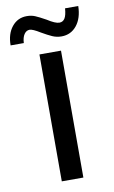

<svg xmlns="http://www.w3.org/2000/svg" viewBox="-98 -702 441 745"><g transform="rotate(-10 122.5 -329.5)"><path d="M0 0ZM84 -500H169V0H84ZM61 -655Q79 -655 93.5 -649Q108 -643 135 -628Q166 -608 182 -608Q196 -608 203.5 -620Q211 -632 213 -659H265Q264 -611 241 -582.5Q218 -554 181 -554Q162 -554 145 -561.5Q128 -569 104 -583Q75 -601 63 -601Q50 -601 41.5 -588.5Q33 -576 32 -554H-20Q-20 -599 2.5 -627Q25 -655 61 -655Z"/></g></svg>

Font: Sarabun
Style: Regular
Weight: 400
Designer: Suppakit Chalermlarp | Katatrad Co.,Ltd.
Foundry: Cadson Demak Co.,Ltd.
Version: Version 1.000; ttfautohint (v1.6)